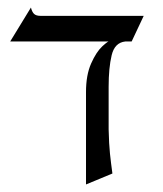

<svg xmlns="http://www.w3.org/2000/svg" viewBox="-20 -476 431 509"><path d="M273 -368H312V-366Q284 -363 276 -329.5Q268 -296 268 -246V-133Q269 -93 271.5 -69Q274 -45 278 -16L208 13V-232Q208 -277 221.5 -307.5Q235 -338 251 -353Q267 -368 273 -368ZM87 -434H361L329 -366H7L62 -456Q65 -444 70.5 -439Q76 -434 87 -434Z"/></svg>

Font: BellefairVN
Style: Regular
Weight: 400
Designer: Nick Shinn, Liron Lavi Turkenic
Foundry: Shinntype
Version: Version 1.003